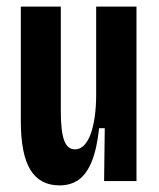

<svg xmlns="http://www.w3.org/2000/svg" viewBox="-20 -548 480 581"><path d="M160 13Q101 13 72 -34Q43 -81 43 -182V-528H164V-212Q164 -151 174 -123.5Q184 -96 207 -96Q222 -96 234 -108Q246 -120 254 -141.5Q262 -163 266.5 -193.5Q271 -224 271 -262V-528H393V-224V0H295L297 -160H280Q273 -97 257.5 -59Q242 -21 218 -4Q194 13 160 13Z"/></svg>

Font: Bricolage Grotesque 36pt Condensed SemiBold
Style: Regular
Weight: 600
Width: 3
Designer: Mathieu Triay
Foundry: Atelier Triay
Version: Version 1.001;gftools[0.9.33.dev8+g029e19f]